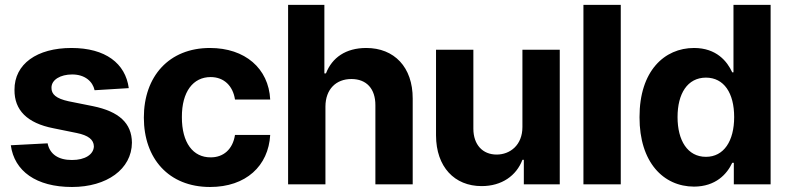

<svg xmlns="http://www.w3.org/2000/svg" viewBox="-20 -747 3194 778"><path d="M363.3 -381.4 501.8 -389.9C488.3 -490.4 407.3 -552.6 269.5 -552.6C130 -552.6 38 -487.9 38.7 -382.8C38 -301.1 89.5 -248.2 196.4 -227.3L290.8 -208.1C338.1 -198.5 359.7 -181.1 360.4 -154.1C359.7 -121.4 324.6 -98.4 271.7 -98.7C217.7 -98.4 181.8 -121.4 172.9 -166.2L23.8 -158.4C38 -53.6 126.8 10.7 271.7 10.7C412.6 10.7 513.8 -61.4 514.6 -169C513.8 -247.9 462.4 -295.1 356.9 -316.8L258.2 -336.6C207 -347.7 188.2 -365.1 188.6 -391.3C188.2 -424 225.1 -445.3 272.4 -445.3C324.6 -445.3 355.8 -416.5 363.3 -381.4Z M831.3 10.7C976.6 10.7 1067.8 -74.6 1074.9 -200.3H932.2C923.3 -141.7 884.9 -109 833.5 -109.4C762.4 -109 716.6 -168.3 717 -272.7C716.6 -375.7 762.8 -434.7 833.5 -434.7C888.5 -434.7 924 -398.1 932.2 -343.8H1074.9C1068.5 -469.8 973 -552.6 830.6 -552.6C665.1 -552.6 562.9 -437.9 562.9 -270.6C562.9 -104.8 663.4 10.7 831.3 10.7Z M1298.7 -315.3C1299 -385.7 1342 -426.8 1403.8 -426.8C1465.2 -426.8 1501.4 -387.4 1501.1 -320.3V0H1652.3V-347.3C1652.7 -475.1 1577.4 -552.6 1464.1 -552.6C1381 -552.6 1325.6 -513.5 1300.8 -449.6H1294.4V-727.3H1147.4V0H1298.7Z M2096.9 -232.2C2096.9 -159.1 2046.9 -120.7 1992.5 -120.7C1935.4 -120.7 1898.4 -160.9 1898.1 -225.1V-545.5H1746.8V-198.2C1747.2 -70.7 1821.7 7.1 1931.5 7.1C2013.5 7.1 2072.4 -35.2 2096.9 -99.4H2102.6V0H2248.2V-545.5H2096.9Z M2495.4 -727.3H2344.1V0H2495.4Z M2792.3 9.2C2880.3 8.9 2926.1 -41.9 2947.1 -87.4H2953.5V0H3102.6V-727.3H2952.1V-453.8H2947.1C2926.8 -498.2 2883.2 -552.6 2792.3 -552.6C2672.2 -552.6 2571 -459.5 2571.4 -272C2571 -89.5 2668 8.9 2792.3 9.2ZM2725.5 -272.7C2725.5 -367.2 2765.3 -432.2 2840.6 -432.5C2913.7 -432.2 2954.9 -370 2954.9 -272.7C2954.9 -175.4 2913 -111.5 2840.6 -111.5C2766 -111.5 2725.5 -177.6 2725.5 -272.7Z"/></svg>

Font: RED Number
Style: Bold
Weight: 700
Designer: RED UED
Foundry: rsms
Version: Version 1.003;FEAKit 1.0